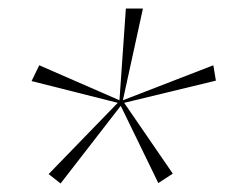

<svg xmlns="http://www.w3.org/2000/svg" viewBox="-20 -544 572 450"><path d="M122 -114 94 -136 256 -303 54 -354 72 -391 260 -309 275 -524H315L268 -309L480 -391L486 -355L271 -303L385 -137L351 -115L263 -296Z"/></svg>

Font: Alumni Sans Thin
Style: Italic
Weight: 100
Italic angle: -8°
Designer: Robert E. Leuschke
Foundry: Robert E. Leuschke
Version: Version 1.016